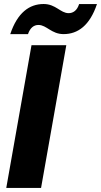

<svg xmlns="http://www.w3.org/2000/svg" viewBox="-20 -924 497 944"><path d="M10.8 0H181.9L306 -701.9H134.9ZM30.4 -756.2H117.6C128.2 -787.3 146.2 -801.3 169.2 -801.3C209.2 -801.3 232.7 -756.3 292.5 -756.3C363.2 -756.3 421.6 -799 456.7 -903.9H368.9C359.4 -873.3 340.4 -859.3 317.4 -859.3C277.4 -859.3 254.4 -904.3 194.6 -904.3C123.9 -904.3 65.5 -861.1 30.4 -756.2Z"/></svg>

Font: Poppins Devanagari Thin
Style: Italic
Weight: 100
Italic angle: -10°
Designer: Ninad Kale (Devanagari), Jonny Pinhorn (Latin)
Foundry: Indian Type Foundry
Version: 4.005